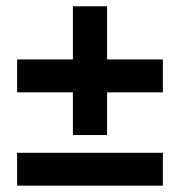

<svg xmlns="http://www.w3.org/2000/svg" viewBox="-20 -586 568 606"><path d="M210.1 -159.8V-294.6H34V-398.4H210.1V-566.1H317.9V-398.4H494V-294.6H317.9V-159.8ZM34 0V-103.8H494V0Z"/></svg>

Font: SourceSans3VF
Style: Regular
Weight: 200
Designer: Paul D. Hunt
Foundry: Adobe
Version: Version 3.052;hotconv 1.1.0;makeotfexe 2.6.0